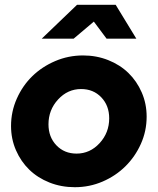

<svg xmlns="http://www.w3.org/2000/svg" viewBox="-20 -770 657 800"><path d="M26 -245Q26 -305 50 -359Q74 -413 114.5 -452.5Q155 -492 210 -515.5Q265 -539 326 -539Q382 -539 431 -519.5Q480 -500 515 -466Q550 -432 570.5 -385Q591 -338 591 -284Q591 -224 567 -170.5Q543 -117 502.5 -77Q462 -37 407.5 -13.5Q353 10 292 10Q235 10 186 -9.5Q137 -29 102 -63Q67 -97 46.5 -144Q26 -191 26 -245ZM299 -130Q355 -130 395 -173.5Q435 -217 435 -277Q435 -330 402 -364.5Q369 -399 318 -399Q262 -399 222 -355.5Q182 -312 182 -252Q182 -199 215 -164.5Q248 -130 299 -130ZM424 -609 371 -680 287 -609H154L301 -750H462L548 -609Z"/></svg>

Font: Red Hat Display Black
Style: Italic
Weight: 900
Italic angle: -12°
Designer: Pentagram / MCKL
Foundry: Pentagram / MCKL
Version: Version 1.003; Red Hat Display Black Italic